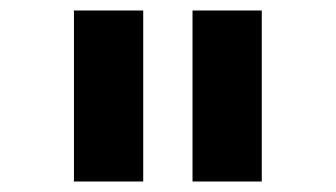

<svg xmlns="http://www.w3.org/2000/svg" viewBox="-20 -760 640 366"><path d="M253 -414V-740H121V-414ZM479 -414V-740H347V-414Z"/></svg>

Font: IBM Plex Mono
Style: Bold
Weight: 700
Monospace: yes
Designer: Mike Abbink, Paul van der Laan, Pieter van Rosmalen
Foundry: Bold Monday
Version: Version 2.004